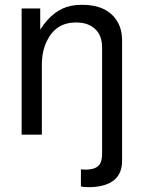

<svg xmlns="http://www.w3.org/2000/svg" viewBox="-20 -559 596 797"><path d="M486.8 -396V108.9Q486.8 211.9 358.9 217.8H344.2L326.2 216.8L315.9 214.8V144L335 145H335.9Q388.2 145 398.9 112.8Q403.8 99.1 403.8 76.2V-362.8Q403.8 -432.1 346.2 -457Q324.2 -465.8 295.9 -465.8Q211.9 -465.8 174.8 -389.2Q153.8 -347.2 153.8 -289.1V0H69.8V-523.9H147V-436Q201.2 -521 276.9 -535.2Q296.9 -539.1 320.8 -539.1Q424.8 -539.1 466.8 -470.2Q485.8 -439 486.8 -396Z"/></svg>

Font: SolaimanLipiNormal
Style: Normal
Weight: 400
Designer: Solaiman Karim
Version: Version 1.6.1 ; ttfautohint (v1.5.65-e2d9)